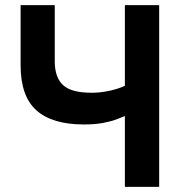

<svg xmlns="http://www.w3.org/2000/svg" viewBox="-20 -730 716 750"><path d="M467.8 0V-276.7Q457.4 -272.3 436.3 -264.2Q415.3 -256.1 383.1 -249.9Q351 -243.8 308.3 -243.8Q184 -243.8 122.2 -299Q60.5 -354.2 60.5 -475V-710H193.9V-490.5Q193.9 -427.4 226.3 -397.6Q258.6 -367.7 338.2 -367.7Q372.7 -367.7 408 -375.5Q443.4 -383.2 467.8 -395V-710H601.8V0Z"/></svg>

Font: Raleway Thin
Style: Regular
Weight: 100
Designer: Matt McInerney, Pablo Impallari, Rodrigo Fuenzalida
Foundry: Matt McInerney, Pablo Impallari, Rodrigo Fuenzalida
Version: Version 4.026